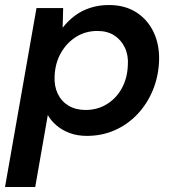

<svg xmlns="http://www.w3.org/2000/svg" viewBox="-40 -528 693 763"><path d="M-20 215 105 -496H211L209 -419H210Q231 -446 258 -466Q285 -486 319 -497Q353 -508 393 -508Q457 -508 502.5 -478.5Q548 -449 571.5 -398Q595 -347 592 -282Q589 -221 566.5 -167.5Q544 -114 505.5 -73.5Q467 -33 416 -10.5Q365 12 305 12Q267 12 236.5 0.5Q206 -11 184 -30Q162 -49 150 -71L100 215ZM300 -91Q347 -91 384.5 -114Q422 -137 444 -177Q466 -217 468 -268Q471 -307 456.5 -338Q442 -369 414.5 -387Q387 -405 347 -405Q300 -405 262.5 -381.5Q225 -358 202 -317.5Q179 -277 177 -225Q175 -186 189.5 -155.5Q204 -125 232.5 -108Q261 -91 300 -91Z"/></svg>

Font: DM Sans 28pt SemiBold
Style: Italic
Weight: 600
Italic angle: -10°
Version: Version 4.004;gftools[0.9.30]